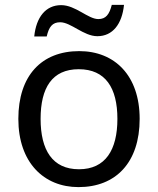

<svg xmlns="http://www.w3.org/2000/svg" viewBox="-20 -755 645 785"><path d="M120 -606H171C180 -645 194 -664 226 -664C270 -664 322 -607 378 -607C441 -607 479 -657 487 -735H437C427 -696 413 -677 382 -677C340 -677 289 -734 230 -734C167 -734 128 -685 120 -606ZM551 -269C551 -446 449 -546 304 -546C150 -546 55 -446 55 -269C55 -91 159 10 301 10C454 10 551 -91 551 -269ZM146 -269C146 -396 193 -472 302 -472C411 -472 460 -396 460 -269C460 -142 411 -63 303 -63C194 -63 146 -142 146 -269Z"/></svg>

Font: Noto Sans Mahajani
Style: Regular
Weight: 400
Designer: Monotype Design Team
Foundry: Monotype Imaging Inc.
Version: Version 2.003